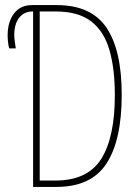

<svg xmlns="http://www.w3.org/2000/svg" viewBox="-20 -734 540 754"><path d="M110 0V-689H108Q75 -689 55.5 -664.5Q36 -640 36 -596Q36 -582 38.5 -567.5Q41 -553 42 -544H16Q13 -555 11.5 -569Q10 -583 10 -595Q10 -648 35 -681Q60 -714 106 -714H203Q338 -714 398 -625.5Q458 -537 458 -362Q458 -183 398 -91.5Q338 0 202 0ZM197 -25Q324 -25 377.5 -110Q431 -195 431 -360Q431 -465 409.5 -538.5Q388 -612 337.5 -650.5Q287 -689 198 -689H136V-25Z"/></svg>

Font: Noto Sans Mono ExtraCondensed Thin
Style: Regular
Weight: 100
Width: 2
Designer: Monotype Design Team
Foundry: Monotype Imaging Inc.
Version: Version 2.014; ttfautohint (v1.8.4.7-5d5b)